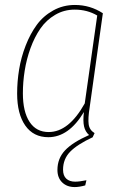

<svg xmlns="http://www.w3.org/2000/svg" viewBox="-20 -549 500 782"><path d="M345.2 -111.8Q337.9 -66.4 341.1 -43Q344.2 -19.5 365.2 -6.8L357.9 8.8V9.8Q294.9 39.1 265.9 68.8Q236.8 98.6 236.8 142.1Q236.8 166.5 250 178.7Q263.2 190.9 286.1 190.9Q303.7 190.9 332 185.1L327.1 206.1Q303.2 212.9 284.2 212.9Q252.9 212.9 233.4 194.1Q213.9 175.3 213.9 143.1Q213.9 96.7 244.6 63.7Q275.4 30.8 342.8 1Q327.1 -12.7 322.3 -34.4Q317.4 -56.2 321.8 -92.8Q260.3 9.8 176.8 9.8Q116.2 9.8 83 -37.6Q49.8 -85 49.8 -168Q49.8 -217.3 57.9 -266.4Q65.9 -315.4 84.5 -363.3Q103 -411.1 129.6 -447.5Q156.2 -483.9 196.5 -506.3Q236.8 -528.8 285.2 -528.8Q347.2 -528.8 398.9 -495.1ZM325.2 -127.9 376 -485.8Q335.4 -509.8 284.2 -509.8Q240.7 -509.8 204.6 -488.5Q168.5 -467.3 144.5 -432.6Q120.6 -397.9 104.2 -352.8Q87.9 -307.6 80.6 -261.2Q73.2 -214.8 73.2 -168.9Q73.2 -94.2 100.3 -52.7Q127.4 -11.2 178.2 -11.2Q260.3 -11.2 325.2 -127.9Z"/></svg>

Font: Fira Sans Compressed Thin
Style: Italic
Weight: 100
Width: 3
Italic angle: -8°
Designer: Carrois Corporate & Edenspiekermann AG
Foundry: Carrois Corporate GbR & Edenspiekermann AG
Version: Version 4.203;PS 004.203;hotconv 1.0.88;makeotf.lib2.5.64775